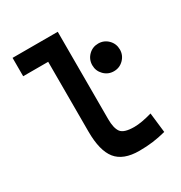

<svg xmlns="http://www.w3.org/2000/svg" viewBox="-174 -856 933 990"><g transform="rotate(-30 293.0 -361.0)"><path d="M370.1 9.8Q275.4 9.8 233.6 -42Q191.9 -93.8 191.9 -207.5V-623H43V-732.4H312V-212.4Q312 -158.7 329.8 -134.3Q347.7 -109.9 409.2 -109.9Q451.2 -109.9 515.6 -128.4L529.3 -10.7Q488.8 0 451.2 4.9Q413.6 9.8 370.1 9.8ZM461.9 -411.1Q427.7 -411.1 403.8 -435.3Q379.9 -459.5 379.9 -493.2Q379.9 -527.8 403.8 -551.8Q427.7 -575.7 461.9 -575.7Q496.1 -575.7 520 -551.8Q543.9 -527.8 543.9 -493.2Q543.9 -459.5 520 -435.3Q496.1 -411.1 461.9 -411.1Z"/></g></svg>

Font: Cascadia Mono PL SemiBold
Style: Regular
Weight: 600
Monospace: yes
Designer: Aaron Bell
Foundry: Saja Typeworks
Version: Version 2404.023; ttfautohint (v1.8.4)